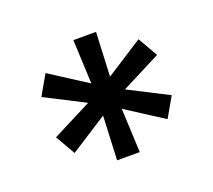

<svg xmlns="http://www.w3.org/2000/svg" viewBox="-80 -830 682 614"><g transform="rotate(-20 261.0 -522.5)"><path d="M229 -468 102.6 -386.7 63.9 -454.2 198.2 -522.7 63.9 -591.3 102.6 -658.7 229 -577.4 222.3 -727.3H299.4L292.6 -577.4L419 -658.7L457.7 -591.3L323.5 -522.7L457.7 -454.2L419 -386.7L292.6 -468L299.4 -318.2H222.3Z"/></g></svg>

Font: Cannonade Med
Style: Regular
Weight: 500
Designer: Rasmus Andersson
Foundry: rsms
Version: Version 3.012;git-f93a4a705